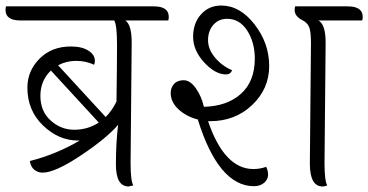

<svg xmlns="http://www.w3.org/2000/svg" viewBox="-55 -669 1331 694"><path d="M129 -414Q91 -378 91 -322.5Q91 -267 128 -233.5Q165 -200 213.5 -200Q262 -200 302 -226ZM421 -515 417 -80Q417 -14 427 1L410 5Q364 5 364 -74.5Q364 -154 372 -218Q330 -169 237 -107Q144 -45 99 -45Q82 -45 69 -55.5Q56 -66 53 -87Q148 -111 233 -161H227Q157 -161 100.5 -215.5Q44 -270 44 -352Q44 -413 88 -457Q132 -501 201 -501Q241 -501 264.5 -486Q288 -471 288 -449Q288 -441 285 -435Q255 -449 220 -449Q185 -449 155 -433L327 -246Q350 -269 366 -302Q368 -436 368 -507Q368 -578 358 -595H19Q-35 -595 -35 -633Q-35 -642 -33 -646H501Q555 -646 555 -608Q555 -599 553 -595H398Q421 -580 421 -515Z M705 -231H697Q756 -58 861 -58Q885 -58 907 -66Q914 -53 914 -37Q914 -21 900 -8.5Q886 4 863 4Q735 4 660 -237Q618 -248 590 -274Q562 -300 562 -333Q562 -352 574 -365.5Q586 -379 609 -379Q632 -379 652.5 -350.5Q673 -322 682 -283Q766 -285 816 -330Q866 -375 866 -457Q866 -516 838.5 -558.5Q811 -601 766 -601Q735 -601 716 -579Q697 -557 697 -524Q697 -491 722 -461Q747 -431 784 -415Q778 -400 762 -400Q723 -400 683 -443.5Q643 -487 643 -536Q643 -585 671.5 -617Q700 -649 745 -649Q812 -649 865 -581Q918 -513 918 -430.5Q918 -348 856.5 -289.5Q795 -231 705 -231ZM1065 -78 1069 -513Q1069 -555 1062.5 -571Q1056 -587 1038 -596Q1010 -610 1010 -633Q1010 -642 1012 -646H1202Q1256 -646 1256 -608Q1256 -599 1254 -595H1096Q1122 -581 1122 -515L1118 -80Q1118 -14 1128 1Q1120 5 1111 5Q1065 5 1065 -78Z"/></svg>

Font: Laila Light
Style: Regular
Weight: 300
Designer: Hitesh Malaviya
Foundry: Indian Type Foundry
Version: Version 1.302;PS 1.0;hotconv 1.0.78;makeotf.lib2.5.61930; tt